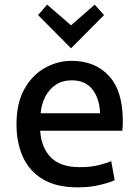

<svg xmlns="http://www.w3.org/2000/svg" viewBox="-20 -795 602 827"><path d="M315 12Q223 12 164.5 -23Q106 -58 78.5 -119.5Q51 -181 51 -259Q51 -351 85 -411.5Q119 -472 173.5 -502.5Q228 -533 288 -533Q389 -533 449 -468.5Q509 -404 509 -273Q509 -264 508.5 -252.5Q508 -241 507 -232H153Q158 -158 199.5 -116.5Q241 -75 324 -75Q372 -75 406.5 -84Q441 -93 459 -101L474 -19Q457 -10 412.5 1Q368 12 315 12ZM155 -307H411Q409 -370 378.5 -409.5Q348 -449 289 -449Q248 -449 219 -429Q190 -409 174 -376.5Q158 -344 155 -307ZM286 -587 144 -730 183 -775 286 -686 388 -775 428 -730Z"/></svg>

Font: Ubuntu Sans Medium
Style: Regular
Weight: 500
Designer: Dalton Maag Ltd
Foundry: Dalton Maag Ltd
Version: Version 1.006; ttfautohint (v1.8.4.7-5d5b)